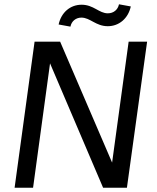

<svg xmlns="http://www.w3.org/2000/svg" viewBox="-20 -874 731 894"><path d="M48 0H134L213 -579L460 0H571L665 -680H579L502 -117L260 -680H141ZM253 -760 308 -750C313 -776 334 -792 359 -792C400 -792 426 -752 482 -752C534 -752 577 -788 589 -844L534 -854C529 -829 509 -812 482 -812C441 -812 416 -852 360 -852C307 -852 265 -816 253 -760Z"/></svg>

Font: Ronzino Oblique
Style: Italic
Weight: 400
Italic angle: -8°
Designer: Nunzio Mazzaferro
Foundry: Collletttivo
Version: Version 1.000;Glyphs 3.3 (3337)